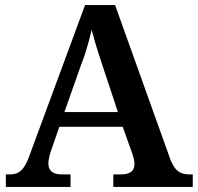

<svg xmlns="http://www.w3.org/2000/svg" viewBox="-20 -734 777 754"><path d="M3 0V-49H17Q36 -49 49 -55Q62 -61 73.5 -77Q85 -93 96 -124L314 -714H432L649 -108Q658 -86 668 -73Q678 -60 692 -54.5Q706 -49 725 -49H737V0H425V-49H455Q480 -49 494 -58.5Q508 -68 508 -91Q508 -98 506.5 -105Q505 -112 503 -119.5Q501 -127 499 -132L462 -236H213L181 -144Q178 -136 175.5 -126.5Q173 -117 171.5 -108Q170 -99 170 -92Q170 -71 183 -60Q196 -49 224 -49H257V0ZM233 -294H443L383 -475Q375 -500 367 -524Q359 -548 352.5 -571Q346 -594 340 -617Q335 -595 329 -573Q323 -551 316 -528.5Q309 -506 299 -481Z"/></svg>

Font: Noto Rashi Hebrew SemiBold
Style: Regular
Weight: 600
Version: Version 1.006